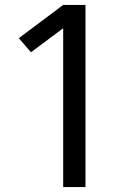

<svg xmlns="http://www.w3.org/2000/svg" viewBox="-20 -755 540 775"><path d="M235 0V-641L105 -544L56 -601L235 -735H325V0Z"/></svg>

Font: iosevka_custom_sans_ss08 Md
Style: Regular
Weight: 500
Designer: Belleve Invis
Foundry: Belleve Invis
Version: Version 10.3.0; ttfautohint (v1.8.3)